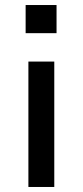

<svg xmlns="http://www.w3.org/2000/svg" viewBox="-20 -744 329 764"><path d="M82 -612V-724H205V-612ZM93 0V-499H196V0Z"/></svg>

Font: Nunito Sans 12pt ExtraLight 6pt Medium
Style: Regular
Weight: 500
Version: Version 3.101;gftools[0.9.27]